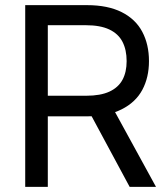

<svg xmlns="http://www.w3.org/2000/svg" viewBox="-20 -727 648 747"><path d="M78.1 -707H318.4Q399.4 -707 453.6 -679.7Q507.8 -652.3 533.7 -603Q559.6 -553.7 559.6 -489.3Q559.6 -425.8 533.7 -377.4Q507.8 -329.1 453.6 -301.8Q399.4 -274.4 319.3 -274.4H126V-354.5H315.4Q371.1 -354.5 405.8 -370.6Q440.4 -386.7 456.5 -416.5Q472.7 -446.3 472.7 -489.3Q472.7 -533.2 456.5 -564.5Q440.4 -595.7 405.3 -612.3Q370.1 -628.9 314.5 -628.9H166V0H78.1ZM586.9 0H484.4L313.5 -317.4H413.1Z"/></svg>

Font: Pretendard Std Variable
Style: Regular
Weight: 400
Designer: Base glyphs from Inter by Rasmus Andersson; Hangeul glyphs from Noto Sans CJK(Source Han Sans) by Jang Soo-young and Kan
Foundry: Kil Hyung-jin
Version: Version 1.309;Glyphs 3.2 (3225)